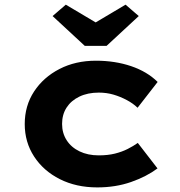

<svg xmlns="http://www.w3.org/2000/svg" viewBox="-20 -806 782 836"><path d="M403.4 10Q311.9 10 240.5 -26Q169.1 -62 128.4 -124.6Q87.7 -187.1 87.7 -265.9Q87.7 -345.6 128.4 -407.7Q169.1 -469.7 239.1 -505.7Q309 -541.7 397.6 -541.7Q480.8 -541.7 550.9 -518Q620.9 -494.2 666.4 -449.2L579 -336.8Q559.8 -355.5 532.1 -370.3Q504.3 -385.1 474.1 -394Q443.9 -402.8 410.2 -402.8Q361.9 -402.8 325.6 -385.3Q289.4 -367.9 269.8 -337.4Q250.3 -307 250.3 -266.4Q250.3 -226.5 270.2 -195.5Q290.1 -164.4 326.2 -147Q362.4 -129.5 410.1 -129.5Q449.2 -129.5 480.1 -137.1Q511 -144.8 535.9 -157.4Q560.7 -170 580 -183.7L665.8 -72.7Q617.9 -37 550.7 -13.5Q483.4 10 403.4 10ZM349 -606.4 209 -736.1 266.5 -785.7 411.6 -699.5H381.6L526.7 -785.7L584.2 -736.1L444.2 -606.4Z"/></svg>

Font: Lexend Giga
Style: Regular
Weight: 400
Designer: Bonnie Shaver-Troup, Thomas Jockin
Foundry: Lexend
Version: Version 1.007